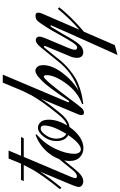

<svg xmlns="http://www.w3.org/2000/svg" viewBox="185 -880 888 1419"><g transform="rotate(-90 629.5 -171.0)"><path d="M226 -552 187 -460H326L316 -440H179L28 -83Q22 -65 22 -61Q22 -47 36 -47Q57 -47 85 -83L174 -193L187 -183L83 -56Q38 0 -2 0Q-18 0 -30.5 -9Q-43 -18 -43 -34Q-43 -51 -22 -99L70 -319Q27 -253 -48 -162L-60 -172Q-4 -241 34 -296Q72 -351 84.5 -374Q97 -397 119 -440H0L9 -460H129L167 -552Z M495 -187 507 -177Q453 -107 400 -102Q369 -56 328 -27.5Q287 1 244 1Q205 1 177 -25Q149 -51 149 -99Q149 -179 202.5 -250Q256 -321 342 -353L346 -346Q276 -285 239 -207Q202 -129 202 -65Q202 -46 210.5 -32Q219 -18 235 -18Q276 -18 340 -111Q296 -134 296 -199Q296 -250 328.5 -292.5Q361 -335 395 -335Q417 -335 435.5 -316Q454 -297 454 -254Q454 -191 412 -120Q447 -127 495 -187ZM314 -201Q314 -145 349 -125Q411 -226 411 -290Q411 -315 387 -315Q367 -315 340.5 -278.5Q314 -242 314 -201Z M889 -191 901 -181Q866 -137 826 -104.5Q786 -72 755 -54.5Q724 -37 683.5 -24.5Q643 -12 623.5 -8.5Q604 -5 570 0V-9Q660 -42 721.5 -127Q783 -212 783 -269Q783 -292 772 -292Q750 -292 604 -94Q556 -29 540 -12Q524 5 506 5Q488 5 488 -13Q488 -25 494 -39L609 -313Q571 -253 495 -162L483 -172Q516 -212 541.5 -246Q567 -280 582 -301Q597 -322 612.5 -347Q628 -372 633 -381Q638 -390 650.5 -416Q663 -442 667 -449L728 -595H787L585 -117Q583 -111 583 -109Q583 -104 586 -104Q590 -104 596 -111Q694 -258 738 -302Q758 -321 768 -330Q778 -339 791.5 -346.5Q805 -354 816 -354Q831 -354 844 -340Q857 -326 857 -295Q857 -231 800.5 -155Q744 -79 668 -35Q800 -76 889 -191Z M1273 -188 1285 -178Q1213 -87 1104 5L1005 233L932 253Q1140 -209 1149 -233Q1155 -242 1147 -242Q1142 -242 1138 -235Q1118 -204 1094.5 -163Q1071 -122 1056.5 -97Q1042 -72 1024.5 -47.5Q1007 -23 989 -11.5Q971 0 950 0Q933 0 922 -12Q911 -24 911 -45Q911 -76 925 -104L998 -280Q999 -282 999 -285Q999 -291 994 -291Q989 -291 985 -285L888 -166L876 -175L986 -311Q1018 -351 1041 -351Q1054 -351 1061 -343.5Q1068 -336 1068 -326Q1068 -310 1056 -281L983 -107Q971 -80 971 -62Q971 -45 989 -45Q1002 -45 1024.5 -78.5Q1047 -112 1080.5 -173.5Q1114 -235 1130 -260Q1174 -330 1187 -341Q1201 -353 1223 -353Q1245 -353 1245 -334Q1245 -321 1240 -309L1119 -29Q1199 -98 1273 -188Z"/></g></svg>

Font: Dynalight
Style: Regular
Weight: 400
Designer: Astigmatic (AOETI)
Foundry: Astigmatic (AOETI)
Version: Version 1.000